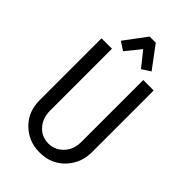

<svg xmlns="http://www.w3.org/2000/svg" viewBox="-279 -1038 1144 1144"><g transform="rotate(45 293.0 -466.0)"><path d="M165 -803.7 268.6 -942.4H320.3L423.8 -803.7L369.6 -768.6L294.4 -862.3L218.3 -768.6ZM73.2 -732.4H161.1V-211.9Q161.1 -152.8 192.9 -112.8Q231 -64.9 293 -64.9Q352.5 -64.9 393.1 -113.8Q424.8 -151.9 424.8 -211.9V-732.4H512.7V-211.9Q512.7 -122.6 454.6 -58.6Q392.6 9.8 293 9.8Q194.8 9.8 129.9 -59.1Q73.2 -118.7 73.2 -211.9Z"/></g></svg>

Font: Consola Mono
Style: Book
Weight: 400
Monospace: yes
Version: Version 2.001